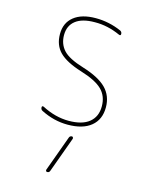

<svg xmlns="http://www.w3.org/2000/svg" viewBox="-118 -606 736 941"><g transform="rotate(15 250.0 -135.0)"><path d="M272.5 70.3Q275.4 60.5 286.1 59.6Q290 59.6 292 63Q293.9 66.4 293 70.3L227.5 250Q224.6 259.8 213.9 259.8Q210 259.8 208 256.8Q206.1 253.9 207 250ZM247.1 -259.8Q168.9 -284.2 134.3 -318.8Q99.6 -353.5 99.6 -410.2Q99.6 -466.8 139.2 -498.5Q178.7 -530.3 250 -530.3Q317.4 -530.3 379.9 -502.9Q389.6 -498 389.6 -487.3Q389.6 -477.5 379.9 -481.4Q315.4 -510.7 250 -509.8Q186.5 -509.8 153.3 -483.9Q120.1 -458 120.1 -410.2Q120.1 -365.2 147.9 -334.5Q175.8 -303.7 252.9 -280.3Q335 -254.9 372.6 -216.8Q410.2 -178.7 410.2 -120.1Q410.2 -58.6 368.7 -24.4Q327.1 9.8 250 9.8Q180.7 9.8 115.2 -23.4Q105.5 -28.3 105.5 -39.1Q105.5 -48.8 115.2 -44.9Q182.6 -9.8 250.5 -9.8Q318.4 -9.8 354 -38.6Q389.6 -67.4 389.6 -120.1Q389.6 -171.9 356.9 -204.1Q324.2 -236.3 247.1 -259.8Z"/></g></svg>

Font: Rounded-X Mgen+ 2m thin
Style: Regular
Weight: 100
Designer: [Source Han Sans]
Ryoko NISHIZUKA  (kana & ideographs); Paul D. Hunt (Latin, Greek & Cyrillic); Wenlong ZHANG  (bopomofo
Version: Version 1.059.20150602